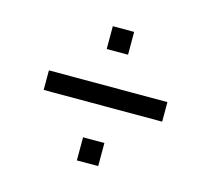

<svg xmlns="http://www.w3.org/2000/svg" viewBox="-74 -566 688 626"><g transform="rotate(15 270.0 -252.5)"><path d="M234 -402H306V-479H234ZM70 -220H470V-286H70ZM234 -26H306V-104H234Z"/></g></svg>

Font: Saira UNSAM SC
Style: Regular
Weight: 400
Designer: Hector Gatti with collaboration of the Omnibus-Type team
Foundry: Omnibus-Type
Version: Version 1.072;PS 001.072;hotconv 1.0.88;makeotf.lib2.5.64775